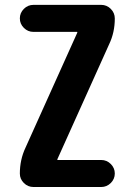

<svg xmlns="http://www.w3.org/2000/svg" viewBox="-20 -750 540 770"><path d="M418 -573.2 210 -111.3V-109.4Q210 -108.4 210.9 -108.4H385.7Q408.2 -108.4 424.3 -92.3Q440.4 -76.2 440.4 -54.2Q440.4 -32.2 424.3 -16.1Q408.2 0 385.7 0H114.3Q91.8 0 75.7 -16.1Q59.6 -32.2 59.6 -53.7Q59.6 -109.4 82 -157.2L290 -619.1V-621.1Q290 -622.1 289.1 -622.1H114.3Q91.8 -622.1 75.7 -638.2Q59.6 -654.3 59.6 -676.3Q59.6 -698.2 75.7 -714.4Q91.8 -730.5 114.3 -730.5H385.7Q408.2 -730.5 424.3 -714.4Q440.4 -698.2 440.4 -675.8Q440.4 -620.1 418 -573.2Z"/></svg>

Font: Rounded Mgen+ 1mn bold
Style: Bold
Weight: 700
Designer: [Source Han Sans]
Ryoko NISHIZUKA  (kana & ideographs); Paul D. Hunt (Latin, Greek & Cyrillic); Wenlong ZHANG  (bopomofo
Version: Version 1.059.20150602